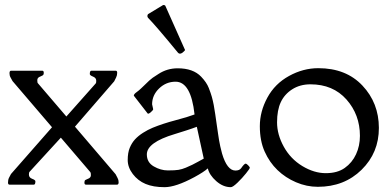

<svg xmlns="http://www.w3.org/2000/svg" viewBox="-20 -754 1593 784"><path d="M452.1 -465.3Q458.5 -465.3 458.5 -457Q458.5 -446.3 454.1 -437.5L446.3 -421.9L286.1 -236.8L452.1 -42.5L460 -27.3Q464.4 -19.5 464.4 -9.8Q464.4 0 458 0H331.1Q324.7 0 324.7 -8.3Q324.7 -16.6 328.6 -19Q332.5 -21.5 337.9 -23.4Q351.1 -27.8 351.1 -38.3Q351.1 -48.8 349.1 -50.8L228.5 -191.9L100.1 -51.8Q98.1 -49.8 98.1 -41Q98.1 -28.8 111.3 -23.9Q124.5 -19 124.5 -13.7Q124.5 0 118.2 0H19Q12.7 0 12.7 -8.3Q12.7 -20 16.6 -27.8L24.9 -43.5L192.4 -234.4L31.2 -422.9L22.9 -438Q18.6 -445.8 18.8 -455.6Q19 -465.3 25.4 -465.3H152.3Q158.7 -465.3 158.7 -457Q158.7 -448.7 154.5 -446.3Q150.4 -443.8 145.5 -441.9Q132.3 -437.5 132.3 -427Q132.3 -416.5 134.3 -414.6L251 -278.3L371.1 -413.6Q373 -415.5 373 -424.3Q373 -436 359.9 -441.2Q346.7 -446.3 346.7 -451.7Q346.7 -465.3 353 -465.3Z M654.8 -731 733.4 -554.7Q736.8 -549.8 733.9 -546.9Q716.3 -527.8 706.5 -539.1Q613.8 -651.9 584.5 -681.2Q579.1 -688.5 584.5 -696.3L642.1 -731Q648.4 -736.3 654.8 -731ZM579.6 -123.5Q579.6 -90.8 607.9 -74.5Q636.2 -58.1 665.5 -58.1Q694.8 -58.1 709.2 -60.5Q723.6 -63 738.8 -69.3Q767.1 -81.1 789.1 -93.8Q789.1 -93.8 812 -106.4L783.7 -236.3Q766.1 -229.5 740.2 -221.2L693.4 -206.5Q579.6 -172.4 579.6 -123.5ZM774.4 -286.6Q759.8 -420.4 696.8 -420.4Q658.2 -420.4 629.6 -392.8Q601.1 -365.2 601.1 -328.1L605.5 -308.1Q605.5 -304.2 595.9 -295.9Q586.4 -287.6 583 -290.5L526.4 -363.3Q526.4 -369.6 537.4 -377.4Q548.3 -385.3 556.2 -393.1L567.9 -404.3Q593.3 -429.7 603.5 -436.5L627.4 -452.1Q662.6 -475.1 705.6 -475.1Q768.6 -475.1 801.3 -440.9Q823.7 -417.5 832.5 -394.8Q841.3 -372.1 845.2 -357.9Q853.5 -327.6 858.9 -287.6L864.3 -250Q867.2 -227.5 870.4 -208Q873.5 -188.5 874.5 -181.4Q875.5 -174.3 879.4 -156.5Q883.3 -138.7 886.7 -127Q897 -92.3 910.6 -75Q924.3 -57.6 941.2 -57.6Q958 -57.6 964.8 -67.4Q977.5 -85.9 983.4 -85.9Q986.3 -85.9 993.2 -79.1Q1000 -72.3 1000 -68.8Q1000 -65.4 984.6 -46.1Q969.2 -26.9 950 -8.3Q930.7 10.3 922.4 10.3Q891.1 10.3 863 -14.4Q835 -39.1 828.6 -66.4Q812.5 -51.8 773.9 -30.8Q697.8 10.3 651.9 10.3Q606 10.3 574.5 -2.9Q543 -16.1 522.2 -43.5Q501.5 -70.8 501.5 -100.6Q501.5 -130.4 509.8 -150.4Q518.1 -170.4 531.2 -184.8Q544.4 -199.2 564 -211.7Q583.5 -224.1 603.5 -232.4Q645.5 -249.5 696.5 -262.9Q747.6 -276.4 774.4 -286.6Z M1449.7 -199.2Q1449.7 -285.6 1394.8 -347.7Q1339.8 -409.7 1247.6 -409.7Q1205.1 -409.7 1173.3 -389.4Q1141.6 -369.1 1126.5 -336.7Q1111.3 -304.2 1111.3 -254.4Q1111.3 -204.6 1138.9 -154.8Q1166.5 -105 1214.6 -75.9Q1262.7 -46.9 1310.3 -46.9Q1357.9 -46.9 1387.9 -68.4Q1418 -89.8 1433.8 -124Q1449.7 -158.2 1449.7 -199.2ZM1279.8 -475.6Q1393.1 -475.6 1460 -404.5Q1526.9 -333.5 1527.1 -231.9Q1527.3 -130.4 1456.5 -60.8Q1385.7 8.8 1277.8 8.8Q1231.9 8.8 1188.7 -9.8Q1145.5 -28.3 1113 -59.6Q1080.6 -90.8 1060.8 -134.8Q1041 -178.7 1041 -238.8Q1041 -298.8 1071.8 -355.5Q1102.5 -412.1 1160.2 -443.8Q1217.8 -475.6 1279.8 -475.6Z"/></svg>

Font: Della Respira
Style: Regular
Weight: 500
Version: Version 0.201